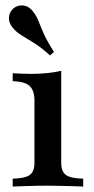

<svg xmlns="http://www.w3.org/2000/svg" viewBox="-20 -685 345 705"><path d="M26.6 0V-29Q71 -29.8 88.7 -42.3Q106.5 -54.8 106.5 -87.1V-316.1Q106.5 -352.4 89.1 -369Q71.8 -385.5 26.6 -387.1V-416.1Q41.9 -415.3 58.9 -414.5Q75.8 -413.7 92.7 -413.7Q124.2 -413.7 152.4 -416.5Q180.6 -419.4 204.8 -425V-87.1Q204.8 -54 223 -41.9Q241.1 -29.8 285.5 -29V0Q273.4 -0.8 252.4 -1.2Q231.5 -1.6 206.5 -2.4Q181.5 -3.2 156.5 -3.2Q120.2 -3.2 82.7 -2Q45.2 -0.8 26.6 0ZM163.7 -481.5Q129 -512.9 102.8 -528.6Q76.6 -544.4 58.5 -555.6Q40.3 -566.9 27.4 -582.3Q11.3 -601.6 12.9 -621.4Q14.5 -641.1 29 -654Q44.4 -666.9 64.9 -664.9Q85.5 -662.9 100.8 -643.5Q113.7 -627.4 121.4 -607.7Q129 -587.9 141.1 -560.5Q153.2 -533.1 178.2 -494.4Z"/></svg>

Font: Playfair SemiBold
Style: Regular
Weight: 600
Designer: Claus Eggers Sørensen
Foundry: Claus Eggers Sørensen
Version: Version 2.001;gftools[0.9.30]